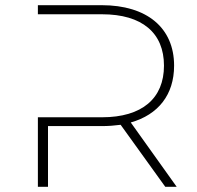

<svg xmlns="http://www.w3.org/2000/svg" viewBox="-20 -720 759 740"><path d="M484 -248C590 -278 651 -355 651 -467C651 -613 546 -700 372 -700H126V-665H373C528 -665 612 -593 612 -467C612 -341 528 -268 373 -268H126V0H165V-234H372C398 -234 422 -236 445 -239L617 0H661Z"/></svg>

Font: Montserrat-Alt1 ExtLt
Style: Regular
Weight: 200
Designer: Differentunic
Foundry: Differentunic
Version: Version 7.222